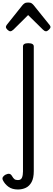

<svg xmlns="http://www.w3.org/2000/svg" viewBox="-94 -859 422 1529"><path d="M49 650Q3 650 -26.5 628.5Q-56 607 -71 576Q-78 561 -70.5 550Q-63 539 -50 532Q-31 523 -19 525.5Q-7 528 1 542Q12 561 21.5 568Q31 575 49 575Q73 575 81 555.5Q89 536 89 507V-489Q89 -502 99.5 -508.5Q110 -515 131 -515Q153 -515 164 -508.5Q175 -502 175 -489V503Q175 559 157.5 591Q140 623 111.5 636.5Q83 650 49 650ZM-12 -610Q-22 -610 -34.5 -622Q-47 -634 -47 -644Q-47 -647 -46 -650Q-45 -653 -41 -660L86 -819Q92 -826 101.5 -832.5Q111 -839 130 -839Q149 -839 158 -832.5Q167 -826 173 -819L301 -660Q306 -653 307 -650Q308 -647 308 -644Q308 -634 295 -622Q282 -610 273 -610Q266 -610 260 -613.5Q254 -617 248 -623L130 -739L13 -623Q6 -617 0 -613.5Q-6 -610 -12 -610Z"/></svg>

Font: Playwrite BR
Style: Regular
Weight: 400
Designer: Veronika Burian, José Scaglione
Foundry: TypeTogether
Version: Version 1.002